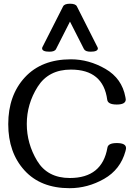

<svg xmlns="http://www.w3.org/2000/svg" viewBox="-20 -990 715 1022"><path d="M501 -732.9Q501 -714.8 462.4 -714.8Q434.1 -714.8 426.8 -729L352.5 -875L278.3 -729Q271.5 -714.8 243.2 -714.8Q204.1 -714.8 204.1 -732.9Q204.1 -736.3 205.1 -737.8L315.9 -956.1Q323.2 -970.2 352.5 -970.2Q382.3 -970.2 389.2 -956.1L499.5 -737.8Q501 -734.9 501 -732.9ZM650.9 -201.7Q650.9 -197.3 647.9 -185.5Q621.1 -87.4 533.9 -37.8Q446.8 11.7 350.6 11.7Q196.3 11.7 110.1 -83.3Q23.9 -178.2 23.9 -329.1Q23.9 -482.4 112.5 -578.4Q201.2 -674.3 357.4 -674.3Q453.1 -674.3 541.3 -623.3Q629.4 -572.3 647.5 -473.1Q649.4 -465.3 649.4 -460.9Q649.4 -433.6 601.6 -433.6Q554.2 -433.6 550.8 -459Q529.3 -619.6 357.4 -619.6Q238.3 -619.6 180.4 -528.1Q122.6 -436.5 122.6 -330.1Q122.6 -225.6 177.7 -134Q232.9 -42.5 351.6 -42.5Q523.9 -42.5 551.8 -204.1Q555.7 -228.5 601.6 -228.5Q650.9 -228.5 650.9 -201.7Z"/></svg>

Font: Gayathri
Style: Bold
Weight: 700
Designer: Binoy Dominic <binoy.domenic@gmail.com>
Foundry: SMC
Version: Version 1.000